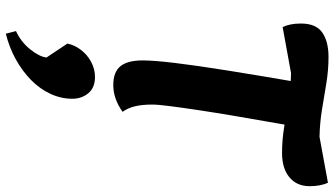

<svg xmlns="http://www.w3.org/2000/svg" viewBox="-265 -490 1151 661"><g transform="rotate(90 310.5 -159.5)"><path d="M273 26Q228 26 208 1.5Q188 -23 188 -75Q188 -113 196.5 -184.5Q205 -256 223 -369Q241 -482 269 -644L417 -615Q410 -568 399.5 -509Q389 -450 378.5 -388Q368 -326 359.5 -269.5Q351 -213 345.5 -170.5Q340 -128 340 -108Q340 -73 346 -48.5Q352 -24 365 -6Q320 26 273 26ZM507 -555Q461 -555 416 -562.5Q371 -570 325.5 -577.5Q280 -585 232 -586L73 -557Q67 -570 64 -585.5Q61 -601 61 -620Q61 -672 92 -693.5Q123 -715 176 -715Q221 -715 266.5 -707.5Q312 -700 357.5 -692.5Q403 -685 451 -684L609 -713Q615 -701 618 -684.5Q621 -668 621 -650Q621 -606 590.5 -580.5Q560 -555 507 -555ZM96 396 87 361Q124 344 149.5 312.5Q175 281 178 256L130 184Q135 159 152 137Q169 115 193.5 102Q218 89 245 89Q282 89 301 112Q320 135 320 167Q320 206 303 242.5Q286 279 255.5 309Q225 339 184.5 361.5Q144 384 96 396Z"/></g></svg>

Font: Lemonada Medium
Style: Regular
Weight: 500
Designer: Mohamed Gaber (Arabic), Eduardo Tunni (Latin)
Foundry: Kief Type Foundry
Version: Version 4.004; ttfautohint (v1.8.2)